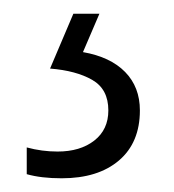

<svg xmlns="http://www.w3.org/2000/svg" viewBox="-20 -86 254 280"><path d="M184 75Q184 122 153.5 148Q123 174 70 174Q40 174 19 168V129Q41 135 64 135Q97 135 117.5 119Q138 103 138 75Q138 44 114.5 30.5Q91 17 53 14L87 -66H125L101 -10Q141 -3 162.5 19Q184 41 184 75Z"/></svg>

Font: Noto Sans Malayalam UI ExtraCondensed Light
Style: Regular
Weight: 300
Width: 2
Designer: Jelle Bosma - Monotype Design Team
Foundry: Monotype Imaging Inc.
Version: Version 2.104; ttfautohint (v1.8.4.7-5d5b)